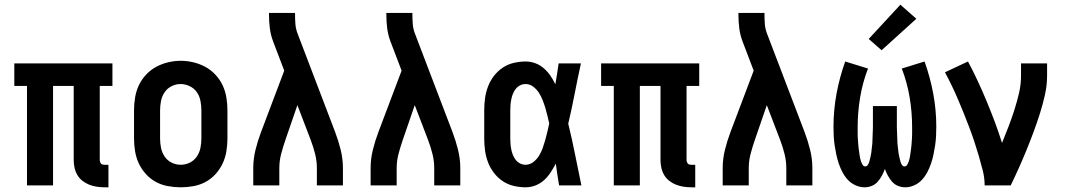

<svg xmlns="http://www.w3.org/2000/svg" viewBox="-20 -790 4540 818"><path d="M425 8Q409 8 392.5 5.5Q376 3 360.5 -3Q345 -9 331.5 -19.5Q318 -30 309.5 -44.5Q301 -59 297.5 -75.5Q294 -92 294 -108V-424H206V0H95V-424H41V-520H459V-424H405V-108Q405 -104 406.5 -100Q408 -96 410.5 -93Q413 -90 417 -89Q421 -88 425 -88H442V8Z M750 8Q723 8 695.5 3Q668 -2 644 -15Q620 -28 601.5 -48.5Q583 -69 571.5 -93.5Q560 -118 555.5 -145.5Q551 -173 551 -200V-320Q551 -347 555.5 -374.5Q560 -402 571.5 -426.5Q583 -451 602 -471.5Q621 -492 645 -505Q669 -518 696 -524.5Q723 -531 750 -531Q777 -531 804 -524.5Q831 -518 855 -505Q879 -492 898 -471.5Q917 -451 928.5 -426.5Q940 -402 944.5 -374.5Q949 -347 949 -320V-200Q949 -173 944.5 -145.5Q940 -118 928.5 -93.5Q917 -69 898.5 -48.5Q880 -28 856 -15Q832 -2 804.5 3Q777 8 750 8ZM750 -88Q770 -88 788.5 -97Q807 -106 818.5 -123Q830 -140 834 -160Q838 -180 838 -200V-320Q838 -340 834 -360.5Q830 -381 818.5 -397.5Q807 -414 788 -423Q769 -432 749 -432Q729 -432 710.5 -422.5Q692 -413 681 -396.5Q670 -380 666 -360Q662 -340 662 -320V-200Q662 -180 666 -160Q670 -140 681.5 -123Q693 -106 711.5 -97Q730 -88 750 -88Z M1059 0V-74Q1059 -113 1068.5 -151.5Q1078 -190 1092 -227L1191 -489L1143 -615Q1133 -642 1129.5 -670.5Q1126 -699 1126 -728V-735H1237V-728Q1237 -708 1238.5 -688Q1240 -668 1247 -649L1408 -227Q1422 -190 1431.5 -151.5Q1441 -113 1441 -74V0H1330V-74Q1330 -104 1322.5 -134Q1315 -164 1304 -193L1247 -342L1196 -194Q1186 -165 1178 -135Q1170 -105 1170 -74V0Z M1559 0V-74Q1559 -113 1568.5 -151.5Q1578 -190 1592 -227L1691 -489L1643 -615Q1633 -642 1629.5 -670.5Q1626 -699 1626 -728V-735H1737V-728Q1737 -708 1738.5 -688Q1740 -668 1747 -649L1908 -227Q1922 -190 1931.5 -151.5Q1941 -113 1941 -74V0H1830V-74Q1830 -104 1822.5 -134Q1815 -164 1804 -193L1747 -342L1696 -194Q1686 -165 1678 -135Q1670 -105 1670 -74V0Z M2219 8Q2194 8 2168.5 2Q2143 -4 2121.5 -18.5Q2100 -33 2084 -54Q2068 -75 2059 -99Q2050 -123 2046.5 -148.5Q2043 -174 2043 -200V-320Q2043 -346 2046.5 -371.5Q2050 -397 2059 -421Q2068 -445 2084 -466Q2100 -487 2121.5 -501.5Q2143 -516 2168.5 -522Q2194 -528 2219 -528Q2241 -528 2261 -520.5Q2281 -513 2297 -499Q2313 -485 2325 -467.5Q2337 -450 2346 -431Q2350 -454 2353.5 -476Q2357 -498 2360 -520H2455Q2441 -456 2428.5 -391.5Q2416 -327 2401 -263Q2417 -198 2430 -132Q2443 -66 2457 0H2362Q2358 -23 2354.5 -46.5Q2351 -70 2348 -93Q2338 -74 2326 -55.5Q2314 -37 2298 -22.5Q2282 -8 2261.5 0Q2241 8 2219 8ZM2219 -88Q2237 -88 2252 -99.5Q2267 -111 2276.5 -126.5Q2286 -142 2292 -159Q2298 -176 2303 -193.5Q2308 -211 2312 -228.5Q2316 -246 2320 -264Q2316 -281 2312 -298Q2308 -315 2303 -331.5Q2298 -348 2291.5 -364.5Q2285 -381 2275.5 -395.5Q2266 -410 2251.5 -421Q2237 -432 2219 -432Q2207 -432 2196 -426.5Q2185 -421 2177.5 -411.5Q2170 -402 2165.5 -391Q2161 -380 2158.5 -368Q2156 -356 2155 -344Q2154 -332 2154 -320V-200Q2154 -188 2155 -176Q2156 -164 2158.5 -152Q2161 -140 2165.5 -129Q2170 -118 2177.5 -108.5Q2185 -99 2196 -93.5Q2207 -88 2219 -88Z M2925 8Q2909 8 2892.5 5.5Q2876 3 2860.5 -3Q2845 -9 2831.5 -19.5Q2818 -30 2809.5 -44.5Q2801 -59 2797.5 -75.5Q2794 -92 2794 -108V-424H2706V0H2595V-424H2541V-520H2959V-424H2905V-108Q2905 -104 2906.5 -100Q2908 -96 2910.5 -93Q2913 -90 2917 -89Q2921 -88 2925 -88H2942V8Z M3059 0V-74Q3059 -113 3068.5 -151.5Q3078 -190 3092 -227L3191 -489L3143 -615Q3133 -642 3129.5 -670.5Q3126 -699 3126 -728V-735H3237V-728Q3237 -708 3238.5 -688Q3240 -668 3247 -649L3408 -227Q3422 -190 3431.5 -151.5Q3441 -113 3441 -74V0H3330V-74Q3330 -104 3322.5 -134Q3315 -164 3304 -193L3247 -342L3196 -194Q3186 -165 3178 -135Q3170 -105 3170 -74V0Z M3663 8Q3644 8 3625 -0.5Q3606 -9 3592.5 -23.5Q3579 -38 3569.5 -56Q3560 -74 3553.5 -93Q3547 -112 3543 -131.5Q3539 -151 3536 -170.5Q3533 -190 3532 -210Q3531 -230 3531 -250Q3531 -321 3544 -391Q3557 -461 3581 -528L3678 -498Q3655 -438 3644.5 -375Q3634 -312 3634 -248Q3634 -241 3634 -233.5Q3634 -226 3634 -218.5Q3634 -211 3634.5 -203.5Q3635 -196 3635.5 -189Q3636 -182 3636.5 -174.5Q3637 -167 3638 -159.5Q3639 -152 3640 -145Q3641 -138 3642 -130.5Q3643 -123 3644.5 -116Q3646 -109 3648.5 -102Q3651 -95 3655 -88Q3659 -81 3666 -81Q3673 -81 3677 -87Q3681 -93 3683 -99.5Q3685 -106 3686.5 -112.5Q3688 -119 3689.5 -125.5Q3691 -132 3692 -139Q3693 -146 3693.5 -152.5Q3694 -159 3695 -165.5Q3696 -172 3696.5 -179Q3697 -186 3697 -192.5Q3697 -199 3697.5 -206Q3698 -213 3698 -219.5Q3698 -226 3698.5 -233Q3699 -240 3699 -246.5Q3699 -253 3699 -260V-338H3801V-260Q3801 -253 3801 -246.5Q3801 -240 3801.5 -233Q3802 -226 3802 -219.5Q3802 -213 3802.5 -206Q3803 -199 3803 -192.5Q3803 -186 3803.5 -179Q3804 -172 3805 -165.5Q3806 -159 3806.5 -152.5Q3807 -146 3808 -139Q3809 -132 3810.5 -125.5Q3812 -119 3813.5 -112.5Q3815 -106 3817 -99.5Q3819 -93 3823 -87Q3827 -81 3834 -81Q3841 -81 3845 -88Q3849 -95 3851.5 -102Q3854 -109 3855.5 -116Q3857 -123 3858 -130.5Q3859 -138 3860 -145Q3861 -152 3862 -159.5Q3863 -167 3863.5 -174.5Q3864 -182 3864.5 -189Q3865 -196 3865.5 -203.5Q3866 -211 3866 -218.5Q3866 -226 3866 -233.5Q3866 -241 3866 -248Q3866 -312 3855.5 -375Q3845 -438 3822 -498L3919 -528Q3943 -461 3956 -391Q3969 -321 3969 -250Q3969 -230 3968 -210Q3967 -190 3964 -170.5Q3961 -151 3957 -131.5Q3953 -112 3946.5 -93Q3940 -74 3930.5 -56Q3921 -38 3907.5 -23.5Q3894 -9 3875 -0.5Q3856 8 3837 8Q3821 8 3806 2Q3791 -4 3780.5 -16Q3770 -28 3762.5 -42Q3755 -56 3750 -70Q3745 -56 3737.5 -42Q3730 -28 3719.5 -16Q3709 -4 3694 2Q3679 8 3663 8ZM3736 -576 3681 -624 3816 -770 3884 -710Z M4175 0Q4175 -32 4167 -63.5Q4159 -95 4150 -126Q4141 -157 4131 -187Q4121 -217 4109.5 -247.5Q4098 -278 4086 -307.5Q4074 -337 4061.5 -366.5Q4049 -396 4035 -425Q4021 -454 4006 -482L4104 -528Q4126 -487 4146 -444Q4166 -401 4184 -357.5Q4202 -314 4218.5 -270Q4235 -226 4249 -181Q4263 -215 4276.5 -250Q4290 -285 4301.5 -321Q4313 -357 4321.5 -393.5Q4330 -430 4330 -468V-520H4441V-468Q4441 -427 4432 -386.5Q4423 -346 4410.5 -306.5Q4398 -267 4383.5 -228Q4369 -189 4353.5 -151Q4338 -113 4321 -75Q4304 -37 4286 0Z"/></svg>

Font: Iosevka SS08 Regular
Style: Bold
Weight: 700
Monospace: yes
Designer: Belleve Invis
Foundry: Belleve Invis
Version: Version 16.3.4; ttfautohint (v1.8.4)